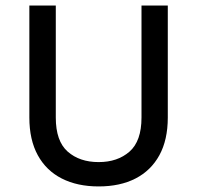

<svg xmlns="http://www.w3.org/2000/svg" viewBox="-20 -657 709 690"><path d="M85.5 -637H180.5V-234.5Q180.5 -150 223.2 -112.2Q266 -74.5 334.5 -74.5Q402.5 -74.5 445.5 -112.2Q488.5 -150 488.5 -234.5V-637H583V-234.5Q583 -154.5 552.8 -99.2Q522.5 -44 467 -15.5Q411.5 13 334.5 13Q258 13 202 -15.5Q146 -44 115.8 -99.2Q85.5 -154.5 85.5 -234.5Z"/></svg>

Font: Karla Medium
Style: Regular
Weight: 500
Designer: Jonathan Pinhorn
Version: Version 2.001